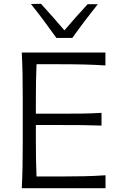

<svg xmlns="http://www.w3.org/2000/svg" viewBox="-20 -989 634 1009"><path d="M94.5 0Q97.5 -60 98.5 -115.2Q99.5 -170.5 99.5 -236.5V-475Q99.5 -541 98.5 -597Q97.5 -653 94.5 -713H534V-645Q483 -648.5 424.5 -650Q366 -651.5 287 -651.5H172Q170 -606.5 169.2 -561.8Q168.5 -517 168.5 -465.5V-391.5H294.5Q364.5 -391.5 415.2 -392.2Q466 -393 513.5 -396V-329Q463 -331 412.5 -331.5Q362 -332 293.5 -332H168.5V-246.5Q168.5 -195.5 169.2 -151Q170 -106.5 172 -61.5H293Q360 -61.5 419.5 -62.8Q479 -64 534.5 -68V0ZM276.5 -789.5Q245 -834 211.5 -878.8Q178 -923.5 142.5 -968L195.5 -969Q227 -934.5 257.8 -899.5Q288.5 -864.5 318.5 -829.5Q377.5 -898.5 440.5 -967H494Q458.5 -922.5 425 -878.2Q391.5 -834 360 -789.5Z"/></svg>

Font: Commissioner Flair Light
Style: Regular
Weight: 300
Designer: Kostas Bartsokas
Foundry: Kostas Bartsokas
Version: Version 1.000; ttfautohint (v1.8.3)